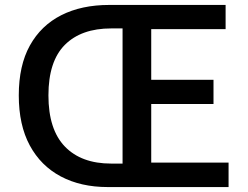

<svg xmlns="http://www.w3.org/2000/svg" viewBox="-20 -757 1002 777"><path d="M416 0Q307 0 226 -43Q145 -86 100.5 -168.5Q56 -251 56 -371Q56 -492 101 -573Q146 -654 228 -695.5Q310 -737 422 -737H893V-639H592V-434H844V-336H592V-99H905V0ZM430 -95H476V-642H430Q309 -642 242.5 -575.5Q176 -509 176 -371Q176 -233 242.5 -164Q309 -95 430 -95Z"/></svg>

Font: Source Han Sans TC Medium
Style: Regular
Weight: 500
Designer: Ryoko NISHIZUKA Ë•øÂ°öÊ∂ºÂ≠ê (kana, bopomofo & ideographs); Paul D. Hunt (Latin, Greek & Cyrillic); Sandoll Communicatio
Foundry: Adobe
Version: Version 2.004;hotconv 1.0.118;makeotfexe 2.5.65603